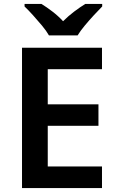

<svg xmlns="http://www.w3.org/2000/svg" viewBox="-20 -957 599 977"><path d="M499 0H92V-714H499V-605H223V-426H481V-317H223V-110H499ZM229 -777Q216 -800 193.5 -827Q171 -854 147.5 -880Q124 -906 105 -924V-937H191Q217 -921 246.5 -898.5Q276 -876 301 -849Q328 -876 358 -898.5Q388 -921 414 -937H500V-924Q482 -906 458 -880Q434 -854 411.5 -827Q389 -800 375 -777Z"/></svg>

Font: Noto Sans NKo Unjoined SemiBold
Style: Regular
Weight: 600
Designer: Monotype Design Team
Foundry: Monotype Imaging Inc.
Version: Version 2.004